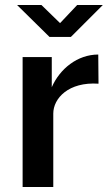

<svg xmlns="http://www.w3.org/2000/svg" viewBox="-20 -744 438 764"><path d="M287 -724 219 -652 145 -724H48L177 -597H262L389 -724ZM70 0H192V-292C192 -353 253 -419 372 -411L371 -527C288 -527 218 -470 186 -397V-517H70Z"/></svg>

Font: United Sans SemiBold
Style: Regular
Weight: 600
Designer: Pablo Impallari, Rodrigo Fuenzalida (Modified by Dan O. Williams)
Version: Version 1.000;PS 001.000;hotconv 1.0.88;makeotf.lib2.5.64775